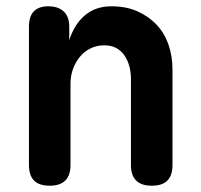

<svg xmlns="http://www.w3.org/2000/svg" viewBox="-20 -580 640 610"><path d="M204 -315V-56Q204 -23 187.5 -6.5Q171 10 138 10Q104 10 88 -6.5Q72 -23 72 -56V-495Q72 -528 87.5 -544Q103 -560 134 -560Q164 -560 182 -544Q200 -528 200 -495V-452Q216 -503 250 -531.5Q284 -560 334 -560Q380 -560 415.5 -544.5Q451 -529 476.5 -502.5Q502 -476 515 -439Q528 -402 528 -359V-56Q528 -23 512 -6.5Q496 10 462 10Q429 10 412.5 -6.5Q396 -23 396 -56V-331Q396 -350 391 -369Q386 -388 376 -403Q366 -418 350 -427Q334 -436 311 -436Q287 -436 267 -426Q247 -416 233 -398.5Q219 -381 211.5 -359.5Q204 -338 204 -315Z"/></svg>

Font: Maple Mono Normal NL
Style: Bold
Weight: 700
Monospace: yes
Designer: subframe7536
Version: Version 7.000